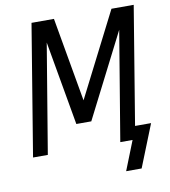

<svg xmlns="http://www.w3.org/2000/svg" viewBox="-96 -816 941 1062"><g transform="rotate(-10 375.0 -285.5)"><path d="M526 164 591 0H522L624 -613L384 -141H300L217 -613L115 0H32L153 -735H279L362 -263L602 -735H727L618 -74H708L613 164Z"/></g></svg>

Font: Zed Sans Extended
Style: Italic
Weight: 400
Width: 7
Italic angle: -9°
Designer: Belleve Invis
Foundry: Belleve Invis
Version: Version 1.0.0; ttfautohint (v1.8.4)